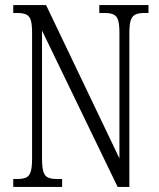

<svg xmlns="http://www.w3.org/2000/svg" viewBox="-20 -734 626 754"><path d="M32 0V-31H46Q69 -31 82 -36.5Q95 -42 100.5 -59.5Q106 -77 106 -111V-605Q106 -640 100.5 -656Q95 -672 82 -677.5Q69 -683 48 -683H32V-714H161L449 -112V-605Q449 -639 443.5 -655.5Q438 -672 425 -677.5Q412 -683 391 -683H370V-714H563V-683H546Q525 -683 512 -677Q499 -671 493.5 -654.5Q488 -638 488 -603V0H442L145 -614V-111Q145 -77 150.5 -59.5Q156 -42 169 -36.5Q182 -31 203 -31H224V0Z"/></svg>

Font: Noto Serif Khmer ExtraCondensed Light
Style: Regular
Weight: 300
Width: 2
Designer: Danh Hong and the Monotype Design Team
Foundry: Monotype Imaging Inc.
Version: Version 2.004